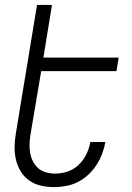

<svg xmlns="http://www.w3.org/2000/svg" viewBox="-20 -755 540 783"><path d="M200 8Q173 8 146.5 2Q120 -4 99 -19Q78 -34 64.5 -56Q51 -78 45 -104Q39 -130 39.5 -157.5Q40 -185 45 -213L131 -735H192L157 -520H464L455 -465H148L104 -204Q101 -185 100.5 -166Q100 -147 103.5 -129Q107 -111 115.5 -95Q124 -79 137 -68Q150 -57 168 -52Q186 -47 205 -47Q230 -47 255.5 -55.5Q281 -64 300.5 -82.5Q320 -101 332 -125.5Q344 -150 348 -174V-176H409V-174Q405 -150 396 -126.5Q387 -103 373 -81.5Q359 -60 339.5 -42Q320 -24 297 -12.5Q274 -1 249 3.5Q224 8 200 8Z"/></svg>

Font: Iosevka Term Curly Light
Style: Italic
Weight: 300
Italic angle: -9°
Designer: Belleve Invis
Foundry: Belleve Invis
Version: Version 32.3.0